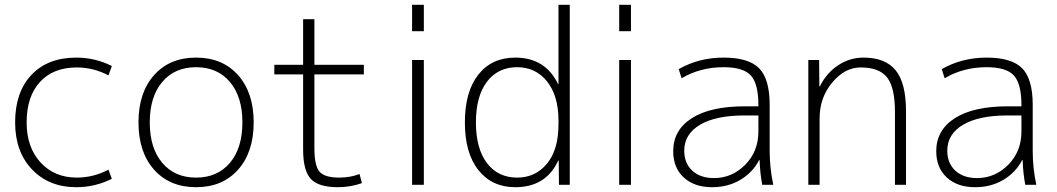

<svg xmlns="http://www.w3.org/2000/svg" viewBox="-20 -770 4406 800"><path d="M300 -489Q202 -489 146.5 -428.5Q91 -368 91 -260Q91 -156 149 -93Q207 -30 300 -30Q369 -30 432 -63L446 -25Q376 10 298 10Q184 10 113.5 -64Q43 -138 43 -260Q43 -386 111 -458Q179 -530 298 -530Q376 -530 446 -495L432 -456Q369 -489 300 -489Z M938 -428.5Q886 -490 797 -490Q708 -490 656 -428.5Q604 -367 604 -260Q604 -153 656 -91.5Q708 -30 797 -30Q886 -30 938 -91.5Q990 -153 990 -260Q990 -367 938 -428.5ZM972 -63Q907 10 797 10Q687 10 622 -63Q557 -136 557 -260Q557 -384 622 -457Q687 -530 797 -530Q907 -530 972 -457Q1037 -384 1037 -260Q1037 -136 972 -63Z M1290 -690V-500H1496V-460H1290V-153Q1290 -78 1312 -54Q1334 -30 1393 -30Q1440 -30 1478 -45L1488 -7Q1440 10 1388 10Q1307 10 1275 -24.5Q1243 -59 1243 -147V-460H1123V-500H1243V-690Z M1697 -640V-750H1746V-640ZM1697 0V-520H1746V0Z M2135 -30Q2211 -30 2259 -88Q2307 -146 2307 -252V-268Q2307 -371 2259.5 -430.5Q2212 -490 2135 -490Q2055 -490 2009 -429.5Q1963 -369 1963 -260Q1963 -151 2009 -90.5Q2055 -30 2135 -30ZM2127 -530Q2252 -530 2305 -420H2307V-750H2354V0H2309L2308 -101H2306Q2255 10 2127 10Q2030 10 1973.5 -61Q1917 -132 1917 -260Q1917 -388 1973 -459Q2029 -530 2127 -530Z M2560 -640V-750H2609V-640ZM2560 0V-520H2609V0Z M2995 -530Q3099 -530 3143 -485.5Q3187 -441 3187 -333V-140Q3187 -70 3202 0H3156Q3147 -46 3145 -103H3143Q3116 -51 3064.5 -20.5Q3013 10 2947 10Q2873 10 2829 -30.5Q2785 -71 2785 -140Q2785 -228 2862.5 -277.5Q2940 -327 3083 -327H3140V-332Q3140 -421 3108.5 -455.5Q3077 -490 2995 -490Q2898 -490 2820 -444L2808 -482Q2892 -530 2995 -530ZM2831 -142Q2831 -90 2864.5 -59Q2898 -28 2955 -28Q3030 -28 3085 -83.5Q3140 -139 3140 -222V-289H3083Q2962 -289 2896.5 -250Q2831 -211 2831 -142Z M3566 -489Q3500 -489 3447.5 -426Q3395 -363 3395 -277V0H3348V-520H3393L3394 -410H3396Q3423 -465 3471.5 -497.5Q3520 -530 3578 -530Q3669 -530 3712 -477Q3755 -424 3755 -307V0H3709V-303Q3709 -405 3676.5 -447Q3644 -489 3566 -489Z M4091 -530Q4195 -530 4239 -485.5Q4283 -441 4283 -333V-140Q4283 -70 4298 0H4252Q4243 -46 4241 -103H4239Q4212 -51 4160.5 -20.5Q4109 10 4043 10Q3969 10 3925 -30.5Q3881 -71 3881 -140Q3881 -228 3958.5 -277.5Q4036 -327 4179 -327H4236V-332Q4236 -421 4204.5 -455.5Q4173 -490 4091 -490Q3994 -490 3916 -444L3904 -482Q3988 -530 4091 -530ZM3927 -142Q3927 -90 3960.5 -59Q3994 -28 4051 -28Q4126 -28 4181 -83.5Q4236 -139 4236 -222V-289H4179Q4058 -289 3992.5 -250Q3927 -211 3927 -142Z"/></svg>

Font: Mplus 1p Light
Style: Regular
Weight: 300
Version: Version 1.061